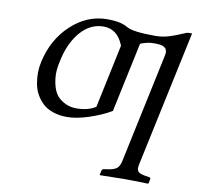

<svg xmlns="http://www.w3.org/2000/svg" viewBox="-77 -521 857 834"><g transform="rotate(10 352.0 -104.0)"><path d="M409.2 -335.9Q382.3 -404.8 321.3 -404.8Q262.7 -404.8 220 -356Q177.2 -307.1 160.2 -227.1Q149.4 -182.1 153.1 -149.2Q156.7 -116.2 166.5 -94Q176.3 -71.8 193.8 -58.6Q211.4 -45.4 228.8 -39.8Q246.1 -34.2 265.1 -34.2Q316.9 -34.2 350.1 -56.2ZM576.2 158.2Q571.3 179.7 578.4 189Q585.4 198.2 609.9 202.1L628.4 205.1Q636.2 206.1 634.8 212.9L630.9 231.9L628.4 233.9Q560.5 231.9 521.5 231.9L417.5 233.9L415.5 231.9L419.9 212.9Q421.4 206.5 429.2 205.1L449.2 202.1Q474.1 198.2 485.4 189Q496.6 179.7 501.5 158.2L604.5 -327.1Q606 -333.5 606.2 -339.1Q606.4 -344.7 605 -348.6Q603.5 -352.5 602.1 -356Q600.6 -359.4 596.7 -361.3L590.8 -365.2Q587.9 -367.2 582.8 -368.2Q577.6 -369.1 574.2 -369.9Q570.8 -370.6 564.7 -370.8Q558.6 -371.1 555.2 -371.1H544.9Q521.5 -371.1 489.3 -358.9L423.8 -50.8Q382.8 -26.4 327.9 -8.3Q272.9 9.8 231.9 9.8Q197.3 9.8 169.4 0.2Q141.6 -9.3 124 -25.9Q106.4 -42.5 94.7 -63.7Q83 -85 78.6 -109.6Q74.2 -134.3 74.2 -158.7Q74.7 -182.6 80.1 -207Q102.1 -307.6 171.9 -373Q242.2 -439 332.5 -439Q391.1 -439 422.4 -419.9Q449.7 -403.8 548.8 -403.8Q580.1 -403.8 610.1 -413.3Q640.1 -422.9 660.6 -432.4Q681.2 -441.9 689 -441.9H704.1Z"/></g></svg>

Font: Linux Biolinum G
Style: Italic
Weight: 400
Italic angle: -12°
Designer: Philipp H. Poll
Foundry: Philipp H. Poll
Version: Version 0.5.1